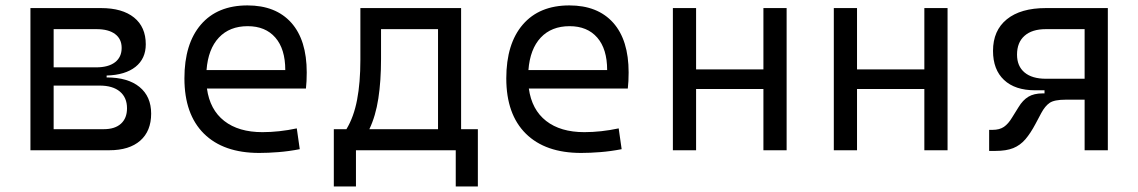

<svg xmlns="http://www.w3.org/2000/svg" viewBox="-20 -547 4142 699"><path d="M90.8 0V-517.6H347.7Q425.3 -517.6 468 -483.2Q510.7 -448.7 510.7 -385.7Q510.7 -333.5 473.4 -303.7Q436 -273.9 368.2 -272V-265.1Q445.3 -265.1 487.8 -230.5Q530.3 -195.8 530.3 -133.3Q530.3 -69.8 490.5 -34.9Q450.7 0 377.9 0ZM175.3 -76.7H357.9Q398.4 -76.7 420.4 -96.7Q442.4 -116.7 442.4 -152.8Q442.4 -191.9 416.5 -213.6Q390.6 -235.4 342.8 -235.4H175.3ZM175.3 -301.8H330.1Q374.5 -301.8 398.7 -320.3Q422.9 -338.9 422.9 -372.6Q422.9 -405.3 398.9 -423.1Q375 -440.9 331.5 -440.9H175.3Z M923.8 9.8Q793.5 9.8 722.4 -60.5Q651.4 -130.9 651.4 -261.7Q651.4 -387.7 711.4 -457.5Q771.5 -527.3 880.9 -527.3Q983.9 -527.3 1040.3 -464.4Q1096.7 -401.4 1096.7 -283.2Q1096.7 -250.5 1093.8 -224.6H733.4Q744.1 -147.5 796.4 -106.7Q848.6 -65.9 935.5 -65.9Q996.1 -65.9 1060.5 -79.6L1071.3 -3.9Q1031.2 3.9 993.7 6.8Q956.1 9.8 923.8 9.8ZM731.9 -292H1018.6Q1018.6 -368.7 982.4 -410.2Q946.3 -451.7 881.8 -451.7Q815.9 -451.7 776.9 -410.2Q737.8 -368.7 731.9 -292Z M1195.3 131.8V-76.7H1241.2Q1268.1 -121.1 1280 -183.6Q1292 -246.1 1292 -329.1V-517.6H1658.7V-76.7H1719.7V131.8H1639.2V0H1275.9V131.8ZM1574.7 -76.7V-440.9H1367.2V-332.5Q1367.2 -252 1357.4 -188.5Q1347.7 -125 1324.7 -76.7Z M2095.7 9.8Q1965.3 9.8 1894.3 -60.5Q1823.2 -130.9 1823.2 -261.7Q1823.2 -387.7 1883.3 -457.5Q1943.4 -527.3 2052.7 -527.3Q2155.8 -527.3 2212.2 -464.4Q2268.6 -401.4 2268.6 -283.2Q2268.6 -250.5 2265.6 -224.6H1905.3Q1916 -147.5 1968.3 -106.7Q2020.5 -65.9 2107.4 -65.9Q2168 -65.9 2232.4 -79.6L2243.2 -3.9Q2203.1 3.9 2165.5 6.8Q2127.9 9.8 2095.7 9.8ZM1903.8 -292H2190.4Q2190.4 -368.7 2154.3 -410.2Q2118.2 -451.7 2053.7 -451.7Q1987.8 -451.7 1948.7 -410.2Q1909.7 -368.7 1903.8 -292Z M2759.3 0V-223.1H2514.2V0H2429.7V-517.6H2514.2V-294.4H2759.3V-517.6H2843.8V0Z M3345.2 0V-223.1H3100.1V0H3015.6V-517.6H3100.1V-294.4H3345.2V-517.6H3429.7V0Z M3748.5 -218.3Q3675.3 -218.3 3635.3 -255.9Q3595.2 -293.5 3595.2 -361.8Q3595.2 -436 3645.5 -476.8Q3695.8 -517.6 3787.6 -517.6H4013.2V0H3928.7V-184.1H3859.9Q3818.4 -184.1 3801.5 -172.6Q3784.7 -161.1 3771 -135.7L3750 -96.2Q3731.9 -62 3713.1 -40Q3694.3 -18.1 3668.9 -7.8Q3643.6 2.4 3604.5 2.4H3581.1V-74.2H3593.3Q3619.1 -74.2 3635 -85.2Q3650.9 -96.2 3664.6 -119.1L3688 -156.7Q3703.6 -182.6 3723.9 -194.8Q3744.1 -207 3775.9 -207H3782.7V-218.3ZM3928.7 -260.3V-440.9H3787.6Q3737.3 -440.9 3710 -416.7Q3682.6 -392.6 3682.6 -348.1Q3682.6 -306.2 3710 -283.2Q3737.3 -260.3 3787.6 -260.3Z"/></svg>

Font: Cascadia Mono SemiLight
Style: Regular
Weight: 350
Monospace: yes
Designer: Aaron Bell
Foundry: Saja Typeworks
Version: Version 2404.023; ttfautohint (v1.8.4)